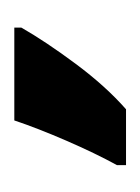

<svg xmlns="http://www.w3.org/2000/svg" viewBox="17 2 200 275"><g transform="rotate(90 117.5 140.0)"><path d="M216 73Q199 104 181 145.5Q163 187 152 220H19V210Q39 175 71 132Q103 89 136 60H216Z"/></g></svg>

Font: Noto Sans Display SemiBold
Style: Regular
Weight: 600
Designer: Monotype Design Team
Foundry: Monotype Imaging Inc.
Version: Version 2.003